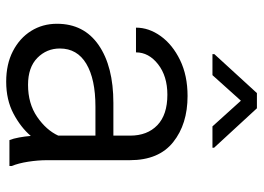

<svg xmlns="http://www.w3.org/2000/svg" viewBox="-128 -660 797 580"><g transform="rotate(90 270.0 -369.5)"><path d="M402.8 0Q397.9 -11.7 394.8 -29.1Q391.6 -46.4 390.1 -64.5Q364.3 -34.2 322.8 -12.2Q281.2 9.8 226.1 9.8Q173.3 9.8 134 -10.5Q94.7 -30.8 73 -65.4Q51.3 -100.1 51.3 -143.6Q51.3 -225.1 115.7 -269.5Q180.2 -314 290.5 -314H389.2V-364.7Q389.2 -416.5 357.7 -446.8Q326.2 -477.1 265.6 -477.1Q209.5 -477.1 173.6 -449Q137.7 -420.9 137.7 -382.3H63Q63 -421.4 88.6 -457Q114.3 -492.7 160.9 -515.4Q207.5 -538.1 269.5 -538.1Q354.5 -538.1 408.9 -494.6Q463.4 -451.2 463.4 -363.8V-113.3Q463.4 -86.4 468 -56.6Q472.7 -26.9 481 -6.8V0ZM235.8 -56.2Q292.5 -56.2 332.5 -83.7Q372.6 -111.3 389.2 -147.5V-259.8H301.8Q218.3 -259.8 172.1 -232.2Q126 -204.6 126 -152.3Q126 -112.3 154.5 -84.2Q183.1 -56.2 235.8 -56.2ZM306.6 -747.6 425.8 -618.2V-613.3H361.3L283.7 -699.2L206.5 -613.3H143.1V-619.1L260.7 -747.6Z"/></g></svg>

Font: Vazirmatn RD FD Light
Style: Regular
Weight: 300
Designer: Saber Rastikerdar
Foundry: Saber Rastikerdar
Version: Version 33.003